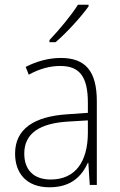

<svg xmlns="http://www.w3.org/2000/svg" viewBox="-20 -785 508 815"><path d="M356 -758V-765H311C282 -719 232 -659 190 -615V-606H216C263 -646 324 -713 356 -758ZM238 -539C185 -539 134 -524 89 -501L102 -468C150 -494 193 -505 236 -505C316 -505 353 -462 353 -349V-306L267 -300C125 -291 44 -238 44 -133C44 -49 93 10 190 10C282 10 327 -37 353 -94H355L361 0H391V-355C391 -484 342 -539 238 -539ZM270 -269 353 -274V-219C352 -101 302 -23 195 -23C124 -23 83 -63 83 -133C83 -220 150 -262 270 -269Z"/></svg>

Font: Noto Sans Myanmar SemiCondensed ExtraLight
Style: Regular
Weight: 200
Width: 4
Designer: Monotype Design Team
Foundry: Monotype Imaging Inc.
Version: Version 2.107